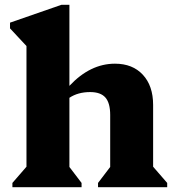

<svg xmlns="http://www.w3.org/2000/svg" viewBox="-20 -785 731 805"><path d="M32 0V-18L91 -86V-592L22 -666V-690L238 -765H271V-425Q358 -518 462 -518Q536 -518 579 -471.5Q622 -425 622 -345V-86L681 -18V0H391V-18L442 -85V-303Q442 -353 422 -376Q402 -399 358 -399Q307 -399 271 -375V-85L322 -18V0Z"/></svg>

Font: Platypi ExtraBold
Style: Regular
Weight: 800
Designer: David Sargent
Foundry: Bolt Cutter Type
Version: Version 1.200; ttfautohint (v1.8.4.7-5d5b)